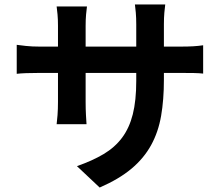

<svg xmlns="http://www.w3.org/2000/svg" viewBox="-20 -781 996 861"><path d="M55 -580Q69 -578 96 -575Q123 -572 159 -572H240V-666Q240 -694 238 -716Q236 -738 234 -752H370Q368 -738 366 -716Q364 -694 364 -665V-572H591V-672Q591 -701 589 -724Q587 -747 585 -761H721Q719 -747 717 -724Q715 -701 715 -672V-572H786Q824 -572 847.5 -573.5Q871 -575 891 -578V-451Q875 -453 849.5 -453.5Q824 -454 786 -454H715V-423Q715 -334 702.5 -261.5Q690 -189 657.5 -130Q625 -71 569.5 -24.5Q514 22 427 60L325 -36Q394 -60 444.5 -90Q495 -120 527.5 -163.5Q560 -207 575.5 -268.5Q591 -330 591 -418V-454H364V-324Q364 -292 365.5 -265Q367 -238 368 -224H234Q236 -238 238 -265Q240 -292 240 -324V-454H159Q123 -454 97 -453Q71 -452 55 -450Z"/></svg>

Font: Kinto Sans
Style: Bold
Weight: 700
Designer: Authors: Ryoko NISHIZUKA  (kana & ideographs); Paul D. Hunt (Latin, Greek & Cyrillic); Wenlong ZHANG  (bopomofo); Sandol
Foundry: Adobe Systems Incorporated, ookami Inc.
Version: Version 0.001